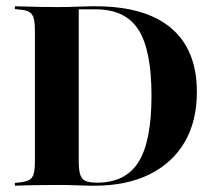

<svg xmlns="http://www.w3.org/2000/svg" viewBox="-20 -591 681 611"><path d="M267.7 0Q252.4 0 225.4 -1.2Q198.4 -2.4 164.5 -2.4Q135.5 -2.4 109.3 -2Q83.1 -1.6 62.1 -1.2Q41.1 -0.8 27.4 0V-8.9L42.7 -10.5Q63.7 -12.9 73.8 -19Q83.9 -25 87.5 -38.7Q91.1 -52.4 91.1 -78.2V-492.7Q91.1 -518.5 87.5 -532.3Q83.9 -546 73.8 -552.4Q63.7 -558.9 42.7 -560.5L27.4 -562.1V-571Q41.1 -571 62.1 -570.2Q83.1 -569.4 109.3 -569Q135.5 -568.5 164.5 -568.5Q198.4 -568.5 225.4 -569.8Q252.4 -571 267.7 -571H283.1Q442.7 -571 524.6 -501.6Q606.5 -432.3 606.5 -298.4Q606.5 -204.8 567.3 -138.3Q528.2 -71.8 455.2 -35.9Q382.3 0 279.8 0ZM288.7 -9.7Q379.8 -9.7 421 -75.8Q462.1 -141.9 462.1 -286.3Q462.1 -431.5 420.6 -496.4Q379 -561.3 284.7 -561.3H230.6V-76.6Q230.6 -49.2 235.5 -34.7Q240.3 -20.2 252.8 -14.9Q265.3 -9.7 288.7 -9.7Z"/></svg>

Font: Playfair 144pt SemiCondensed ExtraBold
Style: Regular
Weight: 800
Width: 4
Designer: Claus Eggers Sørensen
Foundry: Claus Eggers Sørensen
Version: Version 2.203